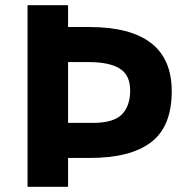

<svg xmlns="http://www.w3.org/2000/svg" viewBox="-20 -719 725 739"><path d="M641 -368Q641 -232 561.5 -171.5Q482 -111 325 -111H242V0H86V-699H242V-615H323Q641 -615 641 -368ZM321 -480H242V-246H337Q417 -246 449 -278.5Q481 -311 481 -370.5Q481 -430 441 -455Q401 -480 321 -480Z"/></svg>

Font: Montserrat_am3
Style: Bold
Weight: 700
Designer: Julieta Ulanovsky
Foundry: Julieta Ulanovsky. Armenina letters added by Vahan Hovhannisyan
Version: Version 2.001